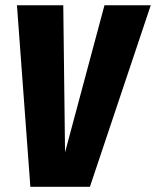

<svg xmlns="http://www.w3.org/2000/svg" viewBox="-20 -715 597 735"><path d="M557.1 -694.8 324.2 0H96.2L44.9 -694.8H222.2L229 -131.8L379.9 -694.8Z"/></svg>

Font: Fira Sans Compressed ExtraBold
Style: Italic
Weight: 800
Width: 3
Italic angle: -8°
Designer: Carrois Corporate & Edenspiekermann AG
Foundry: Carrois Corporate GbR & Edenspiekermann AG
Version: Version 4.203;PS 004.203;hotconv 1.0.88;makeotf.lib2.5.64775